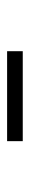

<svg xmlns="http://www.w3.org/2000/svg" viewBox="208 -915 84 540"><g transform="rotate(90 250.0 -645.0)"><path d="M124 -667H377V-623H124Z"/></g></svg>

Font: I.MingCP
Style: Regular
Weight: 400
Designer: I.Font Project
Version: Version 8.000; Sep 06, 2022